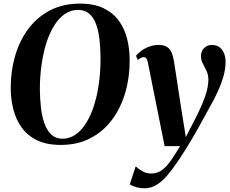

<svg xmlns="http://www.w3.org/2000/svg" viewBox="-20 -772 1244 1038"><path d="M308 11.5Q232 11.5 180.2 -13.8Q128.5 -39 97.2 -82.5Q66 -126 52 -181.2Q38 -236.5 38 -296.5Q38 -388 61.8 -470Q85.5 -552 132.8 -615.5Q180 -679 250.2 -715.8Q320.5 -752.5 412.5 -752.5Q489 -752.5 540.5 -727.2Q592 -702 623 -659Q654 -616 667.5 -561.2Q681 -506.5 681 -447.5Q681.5 -355.5 657.8 -273Q634 -190.5 587 -126.5Q540 -62.5 470 -25.5Q400 11.5 308 11.5ZM317.5 -22Q356.5 -22 389 -44.8Q421.5 -67.5 446.5 -108.2Q471.5 -149 488.8 -203.5Q506 -258 514.8 -322.2Q523.5 -386.5 523.5 -456Q523.5 -508.5 518.2 -555.8Q513 -603 500 -639.8Q487 -676.5 463 -697.5Q439 -718.5 402 -718.5Q363 -718.5 330.5 -696.2Q298 -674 272.8 -633.5Q247.5 -593 230.5 -539Q213.5 -485 204.5 -421.2Q195.5 -357.5 195.5 -288Q196 -235 201.8 -187.2Q207.5 -139.5 221.2 -102.2Q235 -65 258.5 -43.5Q282 -22 317.5 -22ZM780 -431.5Q776.5 -449 771 -456Q765.5 -463 757.5 -463Q749 -463 741.5 -459Q734 -455 725 -447.5L715 -470.5Q726.5 -484.5 745 -498Q763.5 -511.5 787.2 -520.2Q811 -529 838.5 -529Q865.5 -529 882 -518.8Q898.5 -508.5 907.2 -488.8Q916 -469 920.5 -440Q925.5 -409.5 931.5 -370.2Q937.5 -331 944 -288Q950.5 -245 957 -203Q963.5 -161 969.5 -125L984.5 -31L1035 -129Q1054 -166 1067.5 -196.8Q1081 -227.5 1089.8 -253.2Q1098.5 -279 1102.5 -301Q1106.5 -323 1106.5 -342.5Q1106 -369 1096.2 -389.5Q1086.5 -410 1076.5 -428.5Q1066.5 -447 1066.5 -469Q1066.5 -495.5 1083.5 -512.2Q1100.5 -529 1125 -529Q1151.5 -529 1167.8 -516Q1184 -503 1191.8 -482.5Q1199.5 -462 1199.5 -437.5Q1199.5 -399.5 1187.8 -358.5Q1176 -317.5 1156 -274.2Q1136 -231 1110 -185.5Q1094.5 -157.5 1079.2 -129.8Q1064 -102 1048.5 -74.2Q1033 -46.5 1016.5 -18.5Q1000 9.5 981.5 39Q963 68.5 941.5 100Q912 144 883.8 177Q855.5 210 825.5 228Q795.5 246 761 246Q736.5 246 717.2 240Q698 234 681.5 225L713.5 127.5Q724 137 746.2 151.5Q768.5 166 797.5 166Q831.5 166 856.8 146.8Q882 127.5 905 94Q928 60.5 953.5 18H870Z"/></svg>

Font: Merriweather 120pt
Style: Bold Italic
Weight: 700
Italic angle: -7.8°
Version: Version 2.101